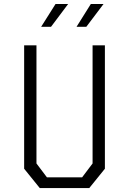

<svg xmlns="http://www.w3.org/2000/svg" viewBox="-20 -962 660 982"><path d="M183.5 0H436.5L516.5 -99V-730H453.5V-126L400 -55H220L166.5 -126V-730H103.5V-99ZM190.5 -825H241L328.5 -941.5H264ZM371.5 -825H421.5L509.5 -941.5H444.5Z"/></svg>

Font: Monaspace Krypton ExtraLight
Style: Regular
Weight: 200
Designer: Riley Cran & the Lettermatic Team
Foundry: Lettermatic
Version: Version 1.101 (Monaspace Krypton)